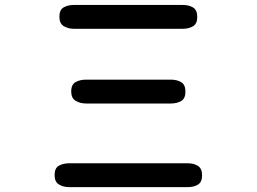

<svg xmlns="http://www.w3.org/2000/svg" viewBox="-20 -769 1040 778"><path d="M280.3 -652.3Q255.9 -652.3 238.3 -663.1Q220.7 -673.8 220.7 -701.2Q220.7 -729.5 238.3 -739.3Q255.9 -749 280.3 -749H719.7Q745.1 -749 762.2 -738.8Q779.3 -728.5 779.3 -700.2Q779.3 -672.9 762.2 -662.6Q745.1 -652.3 719.7 -652.3ZM329.1 -349.6Q304.7 -349.6 286.6 -360.4Q268.6 -371.1 268.6 -398.4Q268.6 -426.8 286.6 -436.5Q304.7 -446.3 329.1 -446.3H671.9Q697.3 -446.3 714.4 -436Q731.4 -425.8 731.4 -397.5Q731.4 -370.1 714.4 -359.9Q697.3 -349.6 671.9 -349.6ZM260.7 -10.7Q236.3 -10.7 218.8 -21.5Q201.2 -32.2 201.2 -59.6Q201.2 -87.9 218.8 -97.7Q236.3 -107.4 260.7 -107.4H740.2Q765.6 -107.4 782.2 -96.7Q798.8 -85.9 798.8 -58.6Q798.8 -31.2 782.2 -21Q765.6 -10.7 740.2 -10.7Z"/></svg>

Font: Kosugi Maru
Style: Regular
Weight: 400
Designer: MOTOYA
Version: Version 4.002